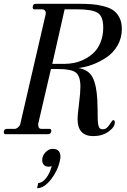

<svg xmlns="http://www.w3.org/2000/svg" viewBox="-30 -706 666 1010"><path d="M461 10Q378 10 378 -80Q378 -100 385.5 -159Q393 -218 393 -250Q393 -305 369.5 -324Q346 -343 274 -343H238L171 -55V-49Q171 -28 188 -28H230Q240 -28 240 -17Q240 -10 235 -5Q230 0 224 0H0Q-10 0 -10 -11Q-10 -28 6 -28H46Q56 -28 65.5 -36.5Q75 -45 77 -55L210 -630Q210 -631 210.5 -633.5Q211 -636 211 -638Q211 -646 205.5 -651.5Q200 -657 191 -657H151Q142 -657 142 -667Q142 -686 158 -686H381Q422 -686 451 -684Q480 -682 512.5 -674Q545 -666 565 -652.5Q585 -639 598 -614Q611 -589 611 -554Q611 -506 588.5 -467Q566 -428 530 -404Q494 -380 456 -366Q418 -352 381 -348H384Q436 -339 457 -299Q478 -259 482 -178Q483 -155 483.5 -125.5Q484 -96 484 -81.5Q484 -67 486.5 -52Q489 -37 494.5 -31.5Q500 -26 511 -26Q526 -26 536.5 -38Q547 -50 554 -62Q561 -74 566 -74Q574 -74 574 -62Q574 -37 540.5 -13.5Q507 10 461 10ZM245 -370H309Q335 -370 361.5 -375.5Q388 -381 415.5 -395Q443 -409 464.5 -430Q486 -451 499.5 -485Q513 -519 513 -561Q513 -621 483 -639Q453 -657 375 -657H310ZM165 284 171 257Q193 256 212.5 231Q232 206 242 168Q233 171 226 171Q210 171 201 161.5Q192 152 192 136Q192 114 209 95.5Q226 77 247 77Q288 77 288 119Q288 128 285 139Q274 192 238 238Q202 284 165 284Z"/></svg>

Font: HK Venetian
Style: Italic
Weight: 400
Italic angle: -12°
Version: Version 1.000;PS 001.000;hotconv 1.0.88;makeotf.lib2.5.64775